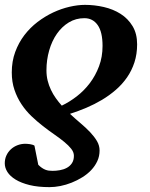

<svg xmlns="http://www.w3.org/2000/svg" viewBox="-22 -520 615 789"><path d="M168.9 -231Q168.9 -208.5 173.8 -188.7Q178.7 -168.9 187.3 -150.9Q195.8 -132.8 207.3 -116.7Q218.8 -100.6 231.9 -85.9Q263.7 -101.1 293.7 -124.3Q323.7 -147.5 347.2 -178.5Q370.6 -209.5 385 -247.8Q399.4 -286.1 399.4 -331.1Q399.4 -388.7 379.4 -417Q359.4 -445.3 324.7 -445.3Q289.6 -445.3 261 -428Q232.4 -410.6 211.9 -381.3Q191.4 -352.1 180.2 -313Q168.9 -273.9 168.9 -231ZM82.5 70.8Q85.9 70.8 91.1 71.3Q96.2 71.8 101.8 72.5Q107.4 73.2 112.3 75Q117.2 76.7 119.6 78.6L135.3 157.2Q143.1 165 150.4 169.9Q157.7 174.8 164.6 177.5Q171.4 180.2 178.7 181.2Q186 182.1 194.8 182.1Q208.5 182.1 223.9 179.4Q239.3 176.8 252.2 169.9Q265.1 163.1 273.4 150.9Q281.7 138.7 281.7 120.1Q281.7 105.5 270.8 91.6Q259.8 77.6 241.9 63Q224.1 48.3 201.2 32.5Q178.2 16.6 154.1 -2.2Q129.9 -21 106.9 -43Q84 -64.9 66.2 -91.8Q48.3 -118.7 37.4 -150.9Q26.4 -183.1 26.4 -222.2Q26.4 -268.1 40.5 -306.4Q54.7 -344.7 78.1 -375.5Q101.6 -406.2 132.3 -429.7Q163.1 -453.1 196.5 -468.8Q230 -484.4 263.9 -492.2Q297.9 -500 327.1 -500Q366.2 -500 404.5 -491.2Q442.9 -482.4 473.4 -463.1Q503.9 -443.8 522.7 -412.8Q541.5 -381.8 541.5 -337.9Q541.5 -297.9 530.5 -263.9Q519.5 -230 500 -201.9Q480.5 -173.8 454.1 -150.9Q427.7 -127.9 397 -109.6Q366.2 -91.3 332.8 -77.1Q299.3 -63 265.6 -52.2Q287.6 -31.7 309.3 -13.4Q331.1 4.9 348.4 23.2Q365.7 41.5 376.5 59.8Q387.2 78.1 387.2 98.6Q387.2 122.1 377.9 142.1Q368.7 162.1 352.8 179Q336.9 195.8 315.9 208.7Q294.9 221.7 272.2 230.7Q249.5 239.7 226.1 244.4Q202.6 249 181.6 249Q134.3 249 99.6 240.5Q64.9 231.9 42.2 218Q19.5 204.1 8.5 186.8Q-2.4 169.4 -2.4 151.4Q-2.4 133.3 4.4 118.7Q11.2 104 22.9 93.3Q34.7 82.5 50 76.7Q65.4 70.8 82.5 70.8Z"/></svg>

Font: Charis SIL
Style: Bold Italic
Weight: 700
Italic angle: -11°
Foundry: SIL International
Version: Version 4.112